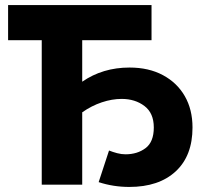

<svg xmlns="http://www.w3.org/2000/svg" viewBox="-20 -730 815 759"><path d="M491 9Q428 9 370 -10L411 -135Q426 -129 443 -124.5Q460 -120 476 -120Q523 -120 555.5 -144.5Q588 -169 588 -226Q588 -283 551 -311Q514 -339 461 -339Q423 -339 382.5 -325.5Q342 -312 305 -286V0H145V-571H12V-710H579V-571H305V-407Q386 -463 492 -463Q568 -463 624 -433Q680 -403 710.5 -350Q741 -297 741 -226Q741 -114 674.5 -52.5Q608 9 491 9Z"/></svg>

Font: Raleway ExtraBold
Style: Regular
Weight: 800
Designer: Matt McInerney, Pablo Impallari, Rodrigo Fuenzalida
Foundry: Matt McInerney, Pablo Impallari, Rodrigo Fuenzalida
Version: Version 4.026